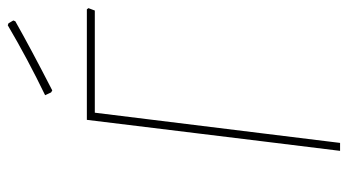

<svg xmlns="http://www.w3.org/2000/svg" viewBox="-216 -660 876 483"><g transform="rotate(-90 221.5 -418.0)"><path d="M400 -836 405 -834 412 -822 410 -817Q343 -779 236 -724L231 -727L224 -742Q315 -786 400 -836ZM440 -637 443 -633 437 -617H180L128 -195L104 0H84L108 -195L162 -637Z"/></g></svg>

Font: Alegreya Sans SC Thin
Style: Italic
Weight: 100
Italic angle: -7°
Designer: Juan Pablo del Peral
Foundry: Huerta Tipografica
Version: Version 2.007